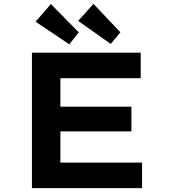

<svg xmlns="http://www.w3.org/2000/svg" viewBox="-20 -972 873 992"><path d="M145 0V-700H707V-568H292V-132H714V0ZM221 -293V-421H659V-293ZM552 -745 384 -864 463 -952 602 -805ZM338 -743 164 -860 243 -951 387 -805Z"/></svg>

Font: Lexend Mega SemiBold
Style: Regular
Weight: 600
Designer: Bonnie Shaver-Troup, Thomas Jockin
Foundry: Lexend
Version: Version 1.007